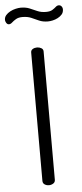

<svg xmlns="http://www.w3.org/2000/svg" viewBox="-109 -981 435 1015"><g transform="rotate(-5 108.0 -474.0)"><path d="M109 0Q96 0 86 -6.5Q76 -13 76 -26V-707Q76 -719 86 -725Q96 -731 109 -731Q121 -731 131.5 -725Q142 -719 142 -707V-26Q142 -13 131.5 -6.5Q121 0 109 0ZM179 -863Q152 -863 132 -872Q112 -881 92.5 -889.5Q73 -898 46 -898Q25 -898 11.5 -890Q-2 -882 -10.5 -874Q-19 -866 -28 -866Q-34 -866 -38 -870Q-42 -874 -44.5 -880Q-47 -886 -47 -891Q-47 -905 -38 -915.5Q-29 -926 -15 -933.5Q-1 -941 14.5 -944.5Q30 -948 41 -948Q68 -948 87.5 -940Q107 -932 127 -923Q147 -914 173 -914Q195 -914 207 -921.5Q219 -929 226.5 -936Q234 -943 243 -943Q250 -943 254.5 -939Q259 -935 261 -930Q263 -925 263 -920Q263 -904 254 -893.5Q245 -883 231.5 -876Q218 -869 204 -866Q190 -863 179 -863Z"/></g></svg>

Font: Dosis
Style: Regular
Weight: 400
Designer: EdgarTolentino, PabloImpallari, IginoMarini
Foundry: EdgarTolentino, PabloImpallari, IginoMarini
Version: Version 3.001; ttfautohint (v1.8.2)